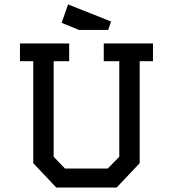

<svg xmlns="http://www.w3.org/2000/svg" viewBox="-20 -846 780 866"><path d="M448 -650H670V-570H610V-110L506 0H234L130 -110V-570H70V-650H292V-570H222V-139L273 -86H466L518 -139V-570H448ZM258 -743 287 -826 481 -749 468 -711H336Z"/></svg>

Font: Graduate
Style: Regular
Weight: 400
Version: Version 1.001